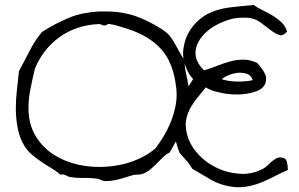

<svg xmlns="http://www.w3.org/2000/svg" viewBox="-20 -706 1224 786"><path d="M1158.2 -9.8Q1133.8 0 1107.9 13.7Q1082 27.3 1054.2 39.1Q1026.4 50.8 996.1 56.6Q978.5 60.5 960 60.5Q945.3 60.5 929.7 58.6Q880.9 51.8 841.8 28.8Q802.7 5.9 766.6 -15.6Q755.9 -35.2 742.2 -49.8Q728.5 -64.5 714.8 -81.1Q706.1 -103.5 700.2 -127Q693.4 -115.2 687 -104Q680.7 -92.8 674.8 -82Q659.2 -74.2 647 -62Q634.8 -49.8 622.1 -37.1Q609.4 -24.4 595.7 -12.7Q582 -1 563.5 5.9Q555.7 8.8 543 8.8Q530.3 8.8 517.6 12.7Q508.8 15.6 496.1 19.5Q483.4 23.4 469.2 27.3Q455.1 31.2 440.4 33.2Q428.7 35.2 418.9 35.2H410.2Q401.4 34.2 393.6 30.8Q385.7 27.3 377.9 25.4Q356.4 22.5 333 22.5H312.5Q288.1 22.5 266.6 18.6Q256.8 16.6 248 10.7Q241.2 7.8 235.4 7.8Q231.4 7.8 227.5 8.8Q210 -5.9 189.5 -18.1Q168.9 -30.3 149.4 -43.5Q129.9 -56.6 111.3 -72.3Q92.8 -87.9 80.1 -108.4Q61.5 -138.7 53.7 -175.3Q45.9 -211.9 44.9 -252V-265.6Q44.9 -298.8 48.8 -333Q52.7 -374 57.6 -415Q80.1 -456.1 101.6 -498.5Q123 -541 152.3 -575.2Q177.7 -591.8 203.6 -605.5Q229.5 -619.1 263.7 -633.8Q289.1 -644.5 320.8 -650.9Q352.5 -657.2 386.7 -659.2H407.2Q431.6 -659.2 456.1 -657.2Q491.2 -653.3 524.4 -643.6Q537.1 -639.6 556.2 -631.8Q575.2 -624 594.2 -614.3Q613.3 -604.5 630.4 -594.2Q647.5 -584 658.2 -575.2Q671.9 -564.5 681.2 -550.8Q690.4 -537.1 698.7 -522.5Q707 -507.8 714.4 -493.7Q721.7 -479.5 731.4 -466.8Q729.5 -477.5 729.5 -489.3Q729.5 -504.9 733.4 -520.5Q738.3 -546.9 751 -570.3Q763.7 -593.8 782.7 -613.3Q801.8 -632.8 825.2 -646.5Q867.2 -668.9 918 -675.3Q968.8 -681.6 1018.6 -685.5Q1036.1 -672.9 1057.1 -663.1Q1078.1 -653.3 1097.2 -641.6Q1116.2 -629.9 1131.8 -615.2Q1147.5 -600.6 1155.3 -577.1Q1142.6 -561.5 1129.9 -561.5Q1127 -561.5 1123 -563.5Q1106.4 -568.4 1087.4 -583Q1068.4 -597.7 1046.9 -613.8Q1025.4 -629.9 999 -632.8Q988.3 -633.8 977.5 -633.8Q956.1 -633.8 934.6 -629.9Q901.4 -622.1 871.6 -606.9Q841.8 -591.8 819.3 -569.8Q796.9 -547.9 787.1 -523.4Q780.3 -506.8 780.3 -490.2Q780.3 -481.4 782.2 -471.7Q788.1 -444.3 815.4 -418Q841.8 -425.8 868.7 -436.5Q895.5 -447.3 922.4 -454.6Q949.2 -461.9 977.5 -461.9Q1004.9 -461.9 1034.2 -447.3Q1041 -438.5 1048.3 -429.7Q1055.7 -420.9 1061 -411.1Q1066.4 -401.4 1069.3 -391.6V-382.8Q1069.3 -376 1067.4 -368.2Q1059.6 -342.8 1027.3 -331.5Q995.1 -320.3 956.1 -319.3H948.2Q913.1 -319.3 879.9 -327.1Q841.8 -335 822.3 -348.6Q807.6 -329.1 791 -309.6Q774.4 -290 761.7 -268.1Q749 -246.1 743.2 -220.7Q740.2 -209 740.2 -196.3Q740.2 -180.7 744.1 -163.1Q752.9 -120.1 784.7 -82.5Q816.4 -44.9 861.3 -22Q906.2 1 958 4.9Q964.8 5.9 972.7 5.9Q1016.6 5.9 1057.6 -15.6Q1065.4 -19.5 1073.7 -27.8Q1082 -36.1 1090.8 -43.5Q1099.6 -50.8 1108.4 -56.2Q1117.2 -61.5 1126 -61.5Q1148.4 -61.5 1153.3 -46.9Q1158.2 -32.2 1158.2 -9.8ZM1014.6 -377.9Q1008.8 -396.5 992.2 -403.3Q977.5 -408.2 961.9 -408.2H955.1Q935.5 -406.2 916.5 -398.4Q897.5 -390.6 887.7 -381.8Q913.1 -373 950.2 -372.1H959Q990.2 -372.1 1014.6 -377.9ZM770.5 -381.8Q756.8 -397.5 748.5 -414.1Q740.2 -430.7 735.4 -447.3Q737.3 -422.9 742.7 -399.4Q748 -376 752 -352.5Q756.8 -360.4 761.2 -367.2Q765.6 -374 770.5 -381.8ZM701.2 -346.7Q690.4 -448.2 640.6 -503.9Q590.8 -559.6 502 -587.9Q484.4 -593.8 464.4 -599.6Q444.3 -605.5 429.7 -607.4Q427.7 -608.4 425.8 -608.4Q421.9 -608.4 418.9 -605.5Q414.1 -601.6 407.2 -601.6Q399.4 -601.6 394.5 -605.5Q389.6 -607.4 385.7 -607.4H383.8Q337.9 -605.5 297.4 -591.8Q256.8 -578.1 223.1 -553.7Q189.5 -529.3 164.1 -496.6Q138.7 -463.9 123 -424.8Q112.3 -380.9 104.5 -340.8Q96.7 -303.7 96.7 -267.6V-258.8Q97.7 -195.3 126 -148.9Q154.3 -102.5 198.7 -73.7Q243.2 -44.9 298.8 -32.2Q342.8 -22.5 387.7 -22.5Q399.4 -22.5 412.1 -23.4Q469.7 -26.4 522.9 -45.4Q576.2 -64.5 616.2 -98.6Q633.8 -121.1 650.4 -148.9Q667 -176.8 679.7 -208.5Q692.4 -240.2 699.2 -275.4Q703.1 -295.9 703.1 -318.4Q703.1 -333 701.2 -346.7Z"/></svg>

Font: Crafty Girls
Style: Regular
Weight: 400
Designer: Crystal Kluge
Foundry: Font Diner, Inc DBA Tart Workshop
Version: Version 1.001